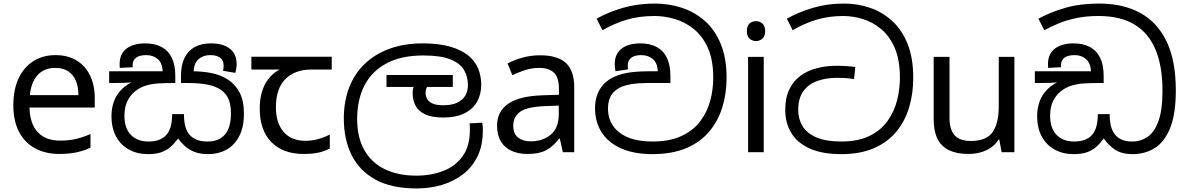

<svg xmlns="http://www.w3.org/2000/svg" viewBox="-20 -856 6675 1080"><path d="M292 -546Q361 -546 410.5 -516Q460 -486 486.5 -431.5Q513 -377 513 -304V-251H146Q148 -160 192.5 -112.5Q237 -65 317 -65Q368 -65 407.5 -74.5Q447 -84 489 -102V-25Q448 -7 408 1.5Q368 10 313 10Q237 10 178.5 -21Q120 -52 87.5 -113.5Q55 -175 55 -264Q55 -352 84.5 -415Q114 -478 167.5 -512Q221 -546 292 -546ZM291 -474Q228 -474 191.5 -433.5Q155 -393 148 -321H421Q421 -367 407 -401Q393 -435 364.5 -454.5Q336 -474 291 -474Z M1152 11Q1107 11 1075.5 -1Q1044 -13 1021.5 -33Q999 -53 982 -77Q962 -50 939.5 -30Q917 -10 887 0.5Q857 11 812 11Q753 11 706.5 -14Q660 -39 633.5 -87Q607 -135 607 -204Q607 -246 620.5 -284.5Q634 -323 665.5 -354.5Q697 -386 749 -406L751 -397Q717 -391 680 -390Q643 -389 614 -389H594V-455H895Q893 -502 867 -524Q841 -546 802 -546Q764 -546 745 -531Q726 -516 726 -489Q726 -487 726 -484Q726 -481 727 -478L654 -474Q653 -479 653 -485.5Q653 -492 653 -496Q653 -553 691.5 -582.5Q730 -612 797 -612Q851 -612 889 -591.5Q927 -571 946.5 -530.5Q966 -490 966 -430V-389H946Q911 -389 874 -387Q837 -385 802 -375Q767 -365 737 -340Q711 -318 695.5 -285Q680 -252 680 -204Q680 -134 716.5 -97Q753 -60 814 -60Q852 -60 877.5 -70.5Q903 -81 918.5 -100.5Q934 -120 941 -147.5Q948 -175 948 -208V-214H1015V-208Q1015 -176 1021.5 -149Q1028 -122 1043 -102Q1058 -82 1084 -71Q1110 -60 1149 -60Q1211 -60 1245 -99Q1279 -138 1279 -218Q1279 -264 1266.5 -296Q1254 -328 1225 -349Q1195 -370 1150 -379.5Q1105 -389 1039 -389H998V-430Q998 -490 1018 -530.5Q1038 -571 1075.5 -591.5Q1113 -612 1167 -612Q1234 -612 1272.5 -582.5Q1311 -553 1311 -496Q1311 -483 1309 -470.5Q1307 -458 1304 -446L1234 -458Q1236 -463 1237 -472.5Q1238 -482 1238 -487Q1238 -516 1219 -531Q1200 -546 1162 -546Q1123 -546 1097 -523.5Q1071 -501 1069 -452L1050 -455H1065Q1120 -455 1171.5 -444.5Q1223 -434 1263.5 -407.5Q1304 -381 1328 -335Q1352 -289 1352 -217Q1352 -140 1325.5 -89.5Q1299 -39 1253.5 -14Q1208 11 1152 11Z M1689 10Q1571 10 1506 -57Q1441 -124 1441 -245Q1441 -325 1470 -380.5Q1499 -436 1553 -465H1394V-537H1846V-465H1733Q1639 -465 1585.5 -411.5Q1532 -358 1532 -252Q1532 -165 1575 -114.5Q1618 -64 1698 -64Q1735 -64 1769 -73.5Q1803 -83 1835 -99V-21Q1806 -5 1771 2.5Q1736 10 1689 10Z M2324 204Q2182 204 2091.5 154Q2001 104 1957.5 15.5Q1914 -73 1914 -189Q1914 -287 1944.5 -365Q1975 -443 2033 -498Q2091 -553 2173 -582.5Q2255 -612 2358 -612Q2448 -612 2511 -594Q2574 -576 2613 -544.5Q2652 -513 2669.5 -470.5Q2687 -428 2687 -379Q2687 -326 2663.5 -284Q2640 -242 2592.5 -218.5Q2545 -195 2474 -195Q2409 -195 2371 -213Q2333 -231 2317 -262.5Q2301 -294 2301 -333Q2301 -349 2306 -365.5Q2311 -382 2318 -396L2361 -374L2319 -367H2154V-434H2527V-367H2346L2407 -398Q2391 -383 2382.5 -367.5Q2374 -352 2374 -334Q2374 -316 2382.5 -300Q2391 -284 2412.5 -274Q2434 -264 2473 -264Q2541 -264 2576.5 -294Q2612 -324 2612 -378Q2612 -426 2589.5 -463.5Q2567 -501 2512 -522.5Q2457 -544 2361 -544Q2237 -544 2154 -499.5Q2071 -455 2030 -375Q1989 -295 1989 -187Q1989 -83 2029.5 -11.5Q2070 60 2145 96Q2220 132 2322 132Q2405 132 2473.5 105.5Q2542 79 2582.5 22.5Q2623 -34 2623 -124Q2623 -129 2623 -141Q2623 -153 2621 -162L2693 -166Q2695 -155 2695.5 -144.5Q2696 -134 2696 -123Q2696 -38 2666 23.5Q2636 85 2583.5 125Q2531 165 2464.5 184.5Q2398 204 2324 204Z M3018 -545Q3116 -545 3163 -502Q3210 -459 3210 -365V0H3146L3129 -76H3125Q3102 -47 3077.5 -27.5Q3053 -8 3021.5 1Q2990 10 2945 10Q2897 10 2858.5 -7Q2820 -24 2798 -59.5Q2776 -95 2776 -149Q2776 -229 2839 -272.5Q2902 -316 3033 -320L3124 -323V-355Q3124 -422 3095 -448Q3066 -474 3013 -474Q2971 -474 2933 -461.5Q2895 -449 2862 -433L2835 -499Q2870 -518 2918 -531.5Q2966 -545 3018 -545ZM3044 -259Q2944 -255 2905.5 -227Q2867 -199 2867 -148Q2867 -103 2894.5 -82Q2922 -61 2965 -61Q3033 -61 3078 -98.5Q3123 -136 3123 -214V-262Z M3649 11Q3548 11 3475.5 -20.5Q3403 -52 3365 -110.5Q3327 -169 3327 -248Q3327 -292 3342.5 -330.5Q3358 -369 3390 -396Q3424 -425 3480 -440Q3536 -455 3624 -455H3680Q3678 -502 3652 -524Q3626 -546 3587 -546Q3550 -546 3530.5 -531Q3511 -516 3511 -487Q3511 -482 3511.5 -476.5Q3512 -471 3513 -466L3442 -455Q3441 -463 3439.5 -473Q3438 -483 3438 -496Q3438 -553 3476.5 -582.5Q3515 -612 3582 -612Q3636 -612 3674 -591.5Q3712 -571 3731.5 -530.5Q3751 -490 3751 -430V-389H3621Q3573 -389 3539 -384Q3505 -379 3482 -370Q3459 -361 3442 -347Q3419 -328 3409.5 -302.5Q3400 -277 3400 -246Q3400 -188 3430 -146Q3460 -104 3515.5 -82Q3571 -60 3649 -60Q3748 -60 3814.5 -91.5Q3881 -123 3920 -175.5Q3959 -228 3975.5 -291Q3992 -354 3992 -418Q3992 -519 3962 -586Q3932 -653 3883 -692.5Q3834 -732 3776 -749Q3718 -766 3662 -766Q3572 -766 3501.5 -744Q3431 -722 3369 -686L3336 -751Q3404 -789 3486 -812.5Q3568 -836 3663 -836Q3742 -836 3814.5 -812.5Q3887 -789 3944 -739Q4001 -689 4034 -609.5Q4067 -530 4067 -418Q4067 -330 4043 -252.5Q4019 -175 3969 -115.5Q3919 -56 3839.5 -22.5Q3760 11 3649 11Z M4276 -536V0H4188V-536ZM4233 -737Q4253 -737 4268.5 -723.5Q4284 -710 4284 -681Q4284 -653 4268.5 -639Q4253 -625 4233 -625Q4211 -625 4196 -639Q4181 -653 4181 -681Q4181 -710 4196 -723.5Q4211 -737 4233 -737Z M4712 11Q4605 11 4535 -20.5Q4465 -52 4431 -108Q4397 -164 4397 -238Q4397 -306 4420 -353.5Q4443 -401 4483 -430Q4523 -459 4575 -472.5Q4627 -486 4684 -486Q4716 -486 4744 -484Q4772 -482 4791 -479L4784 -411Q4761 -415 4740.5 -416.5Q4720 -418 4685 -418Q4626 -418 4577 -400.5Q4528 -383 4499 -343.5Q4470 -304 4470 -238Q4470 -186 4494.5 -146Q4519 -106 4572.5 -83Q4626 -60 4712 -60Q4807 -60 4871 -91.5Q4935 -123 4972.5 -175.5Q5010 -228 5026 -291.5Q5042 -355 5042 -418Q5042 -519 5013 -586Q4984 -653 4936.5 -692.5Q4889 -732 4833 -749Q4777 -766 4723 -766Q4641 -766 4571 -744.5Q4501 -723 4439 -686L4406 -751Q4472 -788 4553 -812Q4634 -836 4728 -836Q4803 -836 4872.5 -812.5Q4942 -789 4997.5 -739Q5053 -689 5085 -609.5Q5117 -530 5117 -418Q5117 -330 5094 -252.5Q5071 -175 5022 -115.5Q4973 -56 4896 -22.5Q4819 11 4712 11Z M5686 -536V0H5614L5601 -71H5597Q5580 -43 5553 -25Q5526 -7 5494 1.5Q5462 10 5427 10Q5363 10 5319.5 -10.5Q5276 -31 5254 -74Q5232 -117 5232 -185V-536H5321V-191Q5321 -127 5350 -95Q5379 -63 5440 -63Q5529 -63 5563.5 -113Q5598 -163 5598 -257V-536Z M6351 11Q6289 11 6251.5 -14.5Q6214 -40 6189 -77Q6169 -50 6146.5 -30Q6124 -10 6094 0.5Q6064 11 6019 11Q5960 11 5913.5 -14Q5867 -39 5840.5 -87Q5814 -135 5814 -204Q5814 -246 5827.5 -284.5Q5841 -323 5872.5 -354.5Q5904 -386 5956 -406L5958 -397Q5924 -391 5887 -390Q5850 -389 5821 -389H5801V-455H6117Q6114 -502 6088.5 -524Q6063 -546 6025 -546Q5986 -546 5967 -531Q5948 -516 5948 -489Q5948 -487 5948 -484Q5948 -481 5949 -478L5876 -474Q5875 -479 5875 -485.5Q5875 -492 5875 -496Q5875 -553 5913.5 -582.5Q5952 -612 6019 -612Q6073 -612 6111 -591.5Q6149 -571 6168.5 -530.5Q6188 -490 6188 -430V-389H6153Q6118 -389 6081 -387Q6044 -385 6009 -375Q5974 -365 5944 -340Q5918 -318 5902.5 -285Q5887 -252 5887 -204Q5887 -134 5923.5 -97Q5960 -60 6021 -60Q6059 -60 6084.5 -70.5Q6110 -81 6125.5 -100.5Q6141 -120 6148 -147.5Q6155 -175 6155 -208V-214H6222V-208Q6222 -176 6228.5 -149Q6235 -122 6249.5 -102Q6264 -82 6288.5 -71Q6313 -60 6349 -60Q6397 -60 6435.5 -86.5Q6474 -113 6496.5 -175.5Q6519 -238 6519 -345Q6519 -483 6480 -576.5Q6441 -670 6361.5 -718Q6282 -766 6160 -766Q6096 -766 6043 -756Q5990 -746 5944 -728Q5898 -710 5854 -686L5821 -751Q5892 -789 5974.5 -812.5Q6057 -836 6163 -836Q6296 -836 6392.5 -784Q6489 -732 6541.5 -624Q6594 -516 6594 -348Q6594 -216 6562.5 -137Q6531 -58 6476 -23.5Q6421 11 6351 11Z"/></svg>

Font: sinhala115
Style: Regular
Weight: 400
Designer: Jelle Bosma - Monotype Design Team
Foundry: Monotype Imaging Inc.
Version: Version 2.006